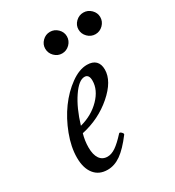

<svg xmlns="http://www.w3.org/2000/svg" viewBox="-156 -707 739 813"><g transform="rotate(-30 214.0 -301.0)"><path d="M159.2 -563Q159.2 -584 174.8 -599.6Q190.4 -615.2 211.9 -615.2Q233.4 -615.2 249.3 -599.6Q265.1 -584 265.1 -563Q265.1 -541.5 249.3 -525.6Q233.4 -509.8 211.9 -509.8Q190.4 -509.8 174.8 -525.6Q159.2 -541.5 159.2 -563ZM321.8 -563Q321.8 -584 337.6 -599.6Q353.5 -615.2 375 -615.2Q396.5 -615.2 412.4 -599.6Q428.2 -584 428.2 -563Q428.2 -541.5 412.4 -525.6Q396.5 -509.8 375 -509.8Q353.5 -509.8 337.6 -525.6Q321.8 -541.5 321.8 -563ZM132.8 13.2Q90.8 13.2 67.9 -15.9Q44.9 -44.9 44.9 -96.2Q44.9 -147.9 66.9 -205.8Q88.9 -263.7 122.3 -309.6Q155.8 -355.5 197.8 -385.7Q239.7 -416 277.8 -416Q305.2 -416 319.6 -401.9Q334 -387.7 334 -360.8Q334 -304.7 269.3 -248.5Q204.6 -192.4 118.2 -173.8Q108.9 -141.6 108.9 -108.9Q108.9 -73.7 122.1 -54.4Q135.3 -35.2 160.2 -35.2Q179.2 -35.2 200.2 -49.3Q221.2 -63.5 251 -96.2Q254.9 -100.1 262.5 -92.8Q270 -85.4 267.1 -81.1Q229.5 -31.2 198 -9Q166.5 13.2 132.8 13.2ZM127 -205.1Q186.5 -220.7 225.8 -261Q265.1 -301.3 265.1 -346.2Q265.1 -377 243.2 -377Q215.3 -377 182.4 -328.4Q149.4 -279.8 127 -205.1Z"/></g></svg>

Font: Junicode SmCond
Style: Italic
Weight: 400
Width: 4
Italic angle: -11°
Designer: Peter S. Baker
Version: Version 2.206